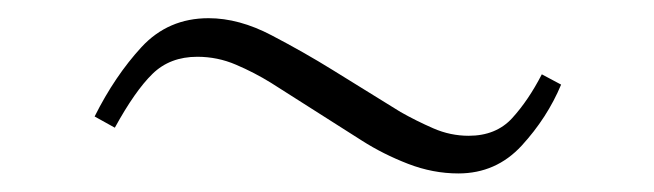

<svg xmlns="http://www.w3.org/2000/svg" viewBox="-20 -367 712 209"><path d="M341.8 -291 416 -245.1Q433.1 -235.4 451.7 -227.3Q470.2 -219.2 490.2 -219.2Q520 -219.2 537.6 -238.5Q555.2 -257.8 569.8 -286.1L590.8 -274.9Q575.7 -238.8 547.9 -208.5Q520 -178.2 479 -178.2Q451.2 -178.2 424.1 -188.7Q397 -199.2 374 -213.9L274.9 -276.9Q256.8 -288.1 236.8 -296.6Q216.8 -305.2 194.8 -305.2Q165 -305.2 146 -286.6Q127 -268.1 105 -228L83 -240.2Q105 -284.2 134 -315.7Q163.1 -347.2 207 -347.2Q240.2 -347.2 275.6 -328.6Q311 -310.1 341.8 -291Z"/></svg>

Font: Aref Ruqaa
Style: Regular
Weight: 400
Designer: Abdullah Aref
Version: Version 1.002